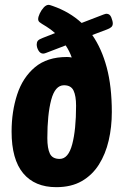

<svg xmlns="http://www.w3.org/2000/svg" viewBox="-20 -767 510 795"><path d="M213 8Q124 8 76 -49.5Q28 -107 28 -222Q28 -305 51 -375.5Q74 -446 124.5 -488.5Q175 -531 257 -531Q267 -531 277 -529Q268 -555 252 -579L171 -548Q169 -547 165 -546Q161 -545 159 -545Q147 -545 139.5 -557.5Q132 -570 132 -583Q132 -592 136.5 -598Q141 -604 157 -610L208 -630Q190 -646 172 -657Q150 -670 144 -675Q138 -680 138 -688Q138 -697 144.5 -711Q151 -725 161 -736Q171 -747 182 -747Q185 -747 199 -742Q268 -718 318 -672L409 -707Q414 -709 417 -709.5Q420 -710 421 -710Q435 -710 441 -694.5Q447 -679 447 -670Q447 -660 440.5 -654.5Q434 -649 423 -645L362 -622Q401 -566 422 -487.5Q443 -409 443 -303Q443 -241 430 -185Q417 -129 389.5 -85.5Q362 -42 318.5 -17Q275 8 213 8ZM227 -109Q263 -109 279 -169.5Q295 -230 295 -329Q295 -370 284.5 -392Q274 -414 245 -414Q208 -414 192 -353.5Q176 -293 176 -195Q176 -153 186.5 -131Q197 -109 227 -109Z"/></svg>

Font: Asap Condensed
Style: Bold Italic
Weight: 700
Width: 3
Italic angle: -6°
Designer: Pablo Cosgaya
Foundry: Omnibus-Type
Version: Version 3.001; ttfautohint (v1.8.4.7-5d5b)